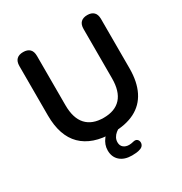

<svg xmlns="http://www.w3.org/2000/svg" viewBox="-205 -864 1148 1210"><g transform="rotate(-30 369.0 -259.0)"><path d="M370 10Q297 10 241.5 -9Q186 -28 148 -65.5Q110 -103 91 -159Q72 -215 72 -289V-648Q72 -681 88.5 -697Q105 -713 136 -713Q167 -713 183.5 -697Q200 -681 200 -648V-290Q200 -195 243.5 -147.5Q287 -100 370 -100Q453 -100 496 -147.5Q539 -195 539 -290V-648Q539 -681 555.5 -697Q572 -713 603 -713Q633 -713 649.5 -697Q666 -681 666 -648V-289Q666 -191 632.5 -124Q599 -57 533 -23.5Q467 10 370 10ZM406 195Q351 195 319.5 167Q288 139 288 91Q288 49 316 13Q344 -23 390 -42L427 0Q411 7 397 18.5Q383 30 375 45Q367 60 367 77Q367 102 383 115Q399 128 423 128Q430 128 437.5 127Q445 126 453 124Q471 119 481 125.5Q491 132 493.5 144.5Q496 157 490 168.5Q484 180 469 186Q453 192 436.5 193.5Q420 195 406 195Z"/></g></svg>

Font: Nunito
Style: Bold
Weight: 700
Designer: Vernon Adams
Foundry: Vernon Adams
Version: Version 3.602